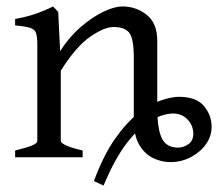

<svg xmlns="http://www.w3.org/2000/svg" viewBox="-20 -489 690 597"><path d="M469 -153Q469 -89 483 -59.5Q497 -30 534 -30Q550 -30 565.5 -40.5Q581 -51 581 -73Q581 -99 563 -117.5Q545 -136 519 -136Q487 -136 450 -115Q413 -94 375 -45Q337 4 302 88L272 74Q302 -7 338 -58Q374 -109 411 -137.5Q448 -166 481 -177Q514 -188 536 -188Q590 -188 614 -159.5Q638 -131 638 -95Q638 -66 621 -41.5Q604 -17 574.5 -1Q545 15 510 15Q481 15 455 2Q429 -11 412.5 -39.5Q396 -68 396 -117V-310Q396 -369 382 -387Q368 -405 333 -405Q304 -405 260 -374.5Q216 -344 169 -269V-51Q169 -44 187.5 -36Q206 -28 237 -21V0H27V-21Q60 -29 78 -36Q96 -43 96 -51V-348Q96 -373 92.5 -385Q89 -397 75 -402Q61 -407 27 -410V-430Q61 -436 89 -445.5Q117 -455 145 -469L161 -452L167 -330Q195 -374 231 -405Q267 -436 301.5 -452.5Q336 -469 361 -469Q403 -469 436 -443Q469 -417 469 -362Z"/></svg>

Font: ChillKai
Style: Regular
Weight: 400
Designer: ChillType
Foundry: 寒蝉字型
Version: Version 2.000